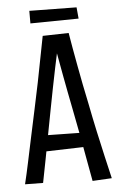

<svg xmlns="http://www.w3.org/2000/svg" viewBox="-57 -865 578 912"><g transform="rotate(-5 232.0 -409.5)"><path d="M347 6Q337 -48 326.5 -106Q316 -164 305 -224Q294 -284 282 -343Q274 -383 266.5 -422Q259 -461 252 -498.5Q245 -536 238.5 -572Q232 -608 226 -641L171 -701L295 -704Q300 -671 307.5 -631Q315 -591 323 -546Q331 -501 340.5 -454Q350 -407 360 -359Q373 -292 387 -227.5Q401 -163 414.5 -104.5Q428 -46 439 1ZM106 -152V-230L350 -226V-159ZM112 -5 26 -6Q37 -51 49 -108Q61 -165 74.5 -228.5Q88 -292 102 -357Q116 -421 128.5 -483Q141 -545 151.5 -601Q162 -657 171 -701L295 -704L236 -635Q227 -593 217 -546Q207 -499 197.5 -449.5Q188 -400 178 -349Q167 -290 155.5 -231Q144 -172 133.5 -115Q123 -58 112 -5ZM118 -765V-825L343 -822L348 -768Z"/></g></svg>

Font: Truculenta Medium
Style: Regular
Weight: 500
Version: Version 1.002